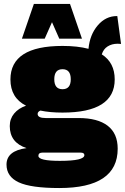

<svg xmlns="http://www.w3.org/2000/svg" viewBox="-20 -744 637 979"><path d="M91.8 -546.9 152.8 -724.1H336.9L397.9 -546.9H282.2L245.1 -630.9L208 -546.9ZM380.9 -142.1Q478 -142.1 529.1 -102.8Q580.1 -63.5 580.1 14.2Q580.1 214.8 282.2 214.8Q138.2 214.8 75.7 185.8Q13.2 156.7 13.2 95.2Q13.2 24.9 115.2 11.2Q29.8 -17.1 29.8 -101.1Q29.8 -138.2 52 -165Q74.2 -191.9 112.8 -205.1Q33.2 -245.1 33.2 -338.9Q33.2 -509.8 298.8 -509.8Q375.5 -509.8 431.2 -495.1Q438 -567.4 478.5 -614.7Q519 -662.1 576.2 -662.1H578.1L597.2 -520Q591.3 -521 580.1 -521Q550.3 -521 528.8 -507.3Q507.3 -493.7 499 -466.8Q564.9 -424.8 564.9 -338.9Q564.9 -169.9 298.8 -169.9Q234.4 -169.9 186 -180.2Q171.9 -174.3 171.9 -163.1Q171.9 -142.1 212.9 -142.1ZM256.8 -339.8Q256.8 -289.1 298.8 -289.1Q340.8 -289.1 340.8 -339.8Q340.8 -391.1 298.8 -391.1Q256.8 -391.1 256.8 -339.8ZM285.2 76.2Q410.2 76.2 410.2 46.9Q410.2 34.2 391.1 34.2H195.8Q175.8 34.2 175.8 50.8Q175.8 76.2 285.2 76.2Z"/></svg>

Font: Work Sans Black
Style: Regular
Weight: 900
Designer: Wei Huang
Foundry: Wei Huang
Version: Version 2.012